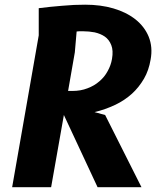

<svg xmlns="http://www.w3.org/2000/svg" viewBox="-20 -778 690 798"><path d="M245.5 -300 385.5 0H568L417 -300L373 -312Q417 -322.5 459.5 -342.5Q498 -361 528.5 -388.5Q557.5 -415 578.5 -451Q598.5 -485.5 606 -530.5Q615.5 -582 598 -625.5Q581 -667 543 -697.5Q504.5 -727.5 451.5 -743Q398.5 -758.5 334 -758.5Q320.5 -758.5 287.5 -757.5Q254.5 -755.5 238 -754L188.5 -749.5Q153 -745 141 -744V-631L30.5 0H192.5ZM291 -560.5 298.5 -647Q300.5 -647.5 305 -647.8Q309.5 -648 311.5 -648H326.5Q349.5 -648 373.5 -643.5Q398 -638 415.5 -626Q433.5 -613.5 442.5 -590.5Q451.5 -568 445.5 -533Q441 -506.5 427.5 -482.5Q414.5 -458 393 -440Q372 -421.5 343.5 -411Q315.5 -400 281 -400H263Z"/></svg>

Font: B612
Style: Regular
Weight: 700
Italic angle: -10°
Designer: Nicolas Chauveau, Thomas Paillot, Jonathan Favre-Lamarine, Jean-Luc Vinot
Foundry: AIRBUS
Version: Version 1.008